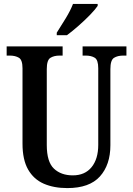

<svg xmlns="http://www.w3.org/2000/svg" viewBox="-20 -951 679 981"><path d="M324 10Q255 10 203.5 -12.5Q152 -35 123.5 -85Q95 -135 95 -217V-602Q95 -645 76.5 -656Q58 -667 30 -667H14V-714H300V-667H284Q256 -667 237.5 -655.5Q219 -644 219 -598V-210Q219 -124 255.5 -89.5Q292 -55 352 -55Q414 -55 448 -97Q482 -139 482 -211V-602Q482 -645 464 -656Q446 -667 418 -667H402V-714H626V-667H609Q581 -667 562.5 -655.5Q544 -644 544 -598V-209Q544 -109 490.5 -49.5Q437 10 324 10ZM270 -784Q291 -817 315.5 -857Q340 -897 353 -931H479V-921Q468 -904 441 -876Q414 -848 381.5 -819.5Q349 -791 322 -771H270Z"/></svg>

Font: Noto Serif Khmer Condensed SemiBold
Style: Regular
Weight: 600
Width: 3
Designer: Danh Hong and the Monotype Design Team
Foundry: Monotype Imaging Inc.
Version: Version 2.004; ttfautohint (v1.8.4.7-5d5b)